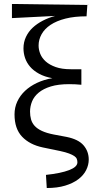

<svg xmlns="http://www.w3.org/2000/svg" viewBox="-20 -754 478 965"><path d="M215 191 211 125Q286 117 327.5 101Q369 85 369 62Q369 53 366 45Q363 37 353.5 30.5Q344 24 327 17.5Q310 11 282 5L195 -13Q129 -27 91 -67Q53 -107 53 -179Q53 -214 67 -244Q81 -274 106 -297.5Q131 -321 166 -337.5Q201 -354 243 -361Q204 -368 176 -383.5Q148 -399 131 -419Q114 -439 106 -462.5Q98 -486 98 -511Q98 -542 110.5 -568.5Q123 -595 144.5 -615Q166 -635 195 -650Q224 -665 257 -674L40 -663V-734L419 -729L415 -672Q354 -672 309 -660.5Q264 -649 234 -629Q204 -609 189 -582Q174 -555 174 -525Q174 -504 182.5 -483Q191 -462 210 -445Q229 -428 260 -417Q291 -406 336 -406H389V-328Q359 -331 327 -331Q273 -331 235.5 -319.5Q198 -308 174.5 -288.5Q151 -269 141 -244Q131 -219 131 -193Q131 -172 136 -154Q141 -136 154 -121.5Q167 -107 190.5 -96Q214 -85 250 -78L314 -66Q374 -54 400 -23.5Q426 7 426 48Q426 75 413 101Q400 127 373.5 147Q347 167 307.5 179Q268 191 215 191Z"/></svg>

Font: Source Serif Pro
Style: Regular
Weight: 400
Designer: Frank Grießhammer
Foundry: Adobe Systems Incorporated
Version: Version 2.000;PS 1.000;hotconv 16.6.51;makeotf.lib2.5.65220